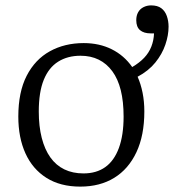

<svg xmlns="http://www.w3.org/2000/svg" viewBox="-20 -679 646 713"><path d="M278 14Q204 14 152.5 -18.5Q101 -51 74.5 -109.5Q48 -168 48 -246Q48 -337 79 -397.5Q110 -458 165 -488.5Q220 -519 291 -519Q349 -519 395 -496Q441 -473 471 -430Q498 -446 515.5 -464.5Q533 -483 542 -506Q551 -529 552 -555H540Q514 -555 500 -567Q486 -579 486 -604Q486 -621 493 -633.5Q500 -646 513 -652.5Q526 -659 541 -659Q565 -659 579 -648.5Q593 -638 599.5 -619.5Q606 -601 606 -580Q606 -548 594 -513Q582 -478 557 -447Q532 -416 491 -394Q503 -367 509.5 -334.5Q516 -302 516 -265Q516 -176 486.5 -113.5Q457 -51 404 -18.5Q351 14 278 14ZM290 -35Q338 -35 371 -58.5Q404 -82 421.5 -129.5Q439 -177 439 -246Q439 -302 428.5 -344Q418 -386 397 -414.5Q376 -443 346.5 -457.5Q317 -472 279 -472Q231 -472 196 -450Q161 -428 142.5 -382.5Q124 -337 124 -265Q124 -210 135 -167Q146 -124 167 -94.5Q188 -65 219 -50Q250 -35 290 -35Z"/></svg>

Font: Literata 18pt Light
Style: Regular
Weight: 300
Designer: Latin by Veronika Burian and Jose Scaglione. Greek by Irene Vlachou. Cyrillic by Vera Evstafieva.
Foundry: TypeTogether
Version: Version 3.103;gftools[0.9.29]